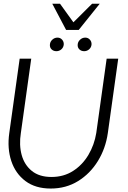

<svg xmlns="http://www.w3.org/2000/svg" viewBox="-20 -1022 701 1054"><path d="M258.5 13Q174.5 13 119.8 -28Q65 -69 42 -138.2Q19 -207.5 31 -292L88 -700H151.5L94.5 -292Q84 -226 99 -171.2Q114 -116.5 155 -83.5Q196 -50.5 262.5 -50.5Q330 -50.5 381.5 -83.8Q433 -117 465.5 -172Q498 -227 508.5 -292L565.5 -700H629L572 -292Q560 -207.5 517.5 -138.2Q475 -69 408.8 -28Q342.5 13 258.5 13ZM289.5 -741Q273.5 -741 263 -751.2Q252.5 -761.5 254 -777.5Q255 -793 267.2 -804.2Q279.5 -815.5 295.5 -815.5Q311 -815.5 321 -804.2Q331 -793 330 -777.5Q328.5 -761.5 316.8 -751.2Q305 -741 289.5 -741ZM442 -741Q426 -741 415.5 -751.2Q405 -761.5 406.5 -777.5Q407.5 -793 419.8 -804.2Q432 -815.5 448 -815.5Q463.5 -815.5 473.5 -804.2Q483.5 -793 482.5 -777.5Q481 -761.5 469.2 -751.2Q457.5 -741 442 -741ZM343 -857.5 267 -1001.5H309.5L383 -899.5L485.5 -1001.5H527.5L412 -857.5Z"/></svg>

Font: Urbanist Light
Style: Italic
Weight: 300
Italic angle: -8°
Designer: Corey Hu
Foundry: Corey Hu
Version: Version 1.330; ttfautohint (v1.8.4.7-5d5b)